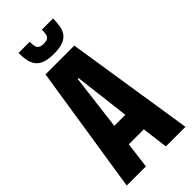

<svg xmlns="http://www.w3.org/2000/svg" viewBox="-269 -916 971 971"><g transform="rotate(-45 216.0 -430.5)"><path d="M6 0 113 -688H319L426 0H286L268 -140H161L143 0ZM175 -258H254L218 -557H212ZM217 -731Q176 -731 151.5 -740.5Q127 -750 114.5 -767.5Q102 -785 97.5 -808.5Q93 -832 93 -861H173Q173 -843 175.5 -830Q178 -817 187.5 -810.5Q197 -804 216 -804Q238 -804 246.5 -810.5Q255 -817 257.5 -830Q260 -843 260 -861H340Q340 -833 336 -809Q332 -785 319.5 -767.5Q307 -750 282.5 -740.5Q258 -731 217 -731Z"/></g></svg>

Font: Saira ExtraCondensed ExtraBold
Style: Regular
Weight: 800
Width: 2
Designer: Hector Gatti with collaboration of the Omnibus-Type team
Foundry: Omnibus-Type
Version: Version 1.101